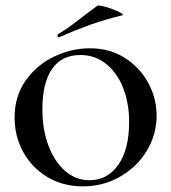

<svg xmlns="http://www.w3.org/2000/svg" viewBox="-20 -652 610 684"><path d="M32 -233Q32 -310 72 -366Q112 -422 174 -451Q236 -480 300 -480Q371 -480 425 -445.5Q479 -411 508.5 -356Q538 -301 538 -240Q538 -173 503 -115Q468 -57 407.5 -22.5Q347 12 275 12Q204 12 148.5 -21.5Q93 -55 62.5 -111Q32 -167 32 -233ZM440 -217Q440 -284 419 -338Q398 -392 358.5 -424Q319 -456 266 -456Q200 -456 165.5 -406.5Q131 -357 131 -262Q131 -191 152.5 -133.5Q174 -76 212 -43Q250 -10 299 -10Q363 -10 401.5 -65Q440 -120 440 -217ZM190 -519Q186 -519 185 -523.5Q184 -528 187 -530Q218 -549 247.5 -571.5Q277 -594 283 -599L326 -631Q331 -635 358 -627Q385 -619 405 -609Q425 -599 414 -597Q352 -582 300.5 -563.5Q249 -545 192 -520Z"/></svg>

Font: Cormorant Unicase SemiBold
Style: Regular
Weight: 600
Designer: Christian Thalmann (Catharsis Fonts)
Foundry: Catharsis Fonts
Version: Version 4.000